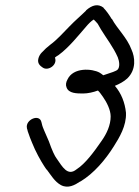

<svg xmlns="http://www.w3.org/2000/svg" viewBox="-20 -705 528 727"><path d="M142 -449C162 -435 199 -459 188 -487C191 -490 196 -493 201 -496C241 -525 277 -571 305 -603C314 -614 327 -627 335 -631C336 -631 335 -631 337 -629C341 -625 345 -621 350 -615L362 -594C382 -561 409 -527 426 -488C432 -473 435 -451 425 -441C420 -436 399 -429 383 -424L371 -420C366 -424 362 -427 357 -430C330 -445 257 -452 235 -403C230 -394 228 -383 232 -374C240 -351 271 -351 295 -351C313 -351 334 -356 350 -362H351C358 -356 363 -347 370 -338C384 -318 399 -289 399 -264C399 -231 384 -199 365 -172C336 -130 303 -85 270 -64C236 -36 216 -74 195 -104C187 -114 177 -136 165 -170C150 -204 141 -225 140 -230L137 -242C130 -276 75 -252 82 -220V-219C83 -218 85 -208 85 -208C88 -198 96 -176 112 -140C129 -104 145 -79 156 -63H157C173 -42 187 -17 211 -4C238 10 263 -4 284 -18H285C336 -49 379 -100 411 -151C432 -184 459 -229 457 -277V-278C453 -317 439 -352 415 -380C432 -387 449 -396 462 -408C497 -442 491 -489 478 -517C461 -563 423 -597 404 -633H403C394 -648 383 -664 372 -675V-676C351 -692 329 -686 306 -666V-665C287 -646 265 -628 242 -604C221 -582 193 -552 172 -537C159 -527 149 -518 138 -506C133 -501 127 -492 125 -482C121 -464 133 -455 142 -449Z"/></svg>

Font: Stray Cat
Style: BdCnObl
Weight: 700
Version: Version 1.0